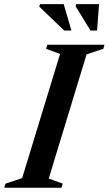

<svg xmlns="http://www.w3.org/2000/svg" viewBox="-47 -886 513 906"><path d="M236.5 -631.5 170.5 -655.5 176 -675H446L440.5 -655.5L361.5 -629.5L183 -43.5L249 -19.5L243 0H-27L-21 -19.5L57.5 -45.5ZM290 -742H256L138.5 -854.5L141.5 -866.5H253.5ZM411 -742H380L310 -856L312 -866.5H420.5Z"/></svg>

Font: Newsreader 24pt SemiBold
Style: Italic
Weight: 600
Italic angle: -17°
Designer: Hugues Gentile
Foundry: Production Type
Version: Version 1.003